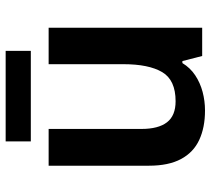

<svg xmlns="http://www.w3.org/2000/svg" viewBox="-53 -682 745 679"><g transform="rotate(-90 319.5 -342.5)"><path d="M561 -543V0H461L443 -70H436Q419 -42 392.5 -24.5Q366 -7 334 1.5Q302 10 268 10Q208 10 164 -10.5Q120 -31 96.5 -75Q73 -119 73 -188V-543H203V-215Q203 -155 226.5 -124.5Q250 -94 301 -94Q376 -94 404 -141.5Q432 -189 432 -279V-543ZM479 -695V-606H159V-695Z"/></g></svg>

Font: Noto Sans Syriac Eastern SemiBold
Style: Regular
Weight: 600
Designer: Patrick Giasson and the Monotype Design Team
Foundry: Monotype Imaging Inc.
Version: Version 3.001